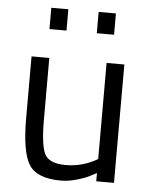

<svg xmlns="http://www.w3.org/2000/svg" viewBox="-52 -754 635 808"><g transform="rotate(5 265.5 -350.5)"><path d="M459 -500V0H384V-35L363 -24Q342 -12 305 -1Q268 10 236 10Q134 10 100.5 -43Q67 -96 67 -239Q67 -239 67 -500H142V-240Q142 -131 161 -94Q180 -57 250.5 -57Q321 -57 384 -94V-500ZM132 -621V-711H204V-621ZM332 -621V-711H405V-621Z"/></g></svg>

Font: TitilliumWeb-Regular
Style: Regular
Weight: 400
Version: Version 1.001;PS 57.000;hotconv 1.0.70;makeotf.lib2.5.55311